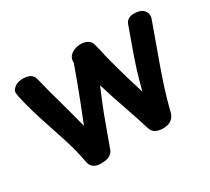

<svg xmlns="http://www.w3.org/2000/svg" viewBox="-115 -750 1049 959"><g transform="rotate(-30 409.5 -270.5)"><path d="M578 15Q558 15 540 6.5Q522 -2 515 -24Q503 -63 491 -99Q479 -135 466.5 -171Q454 -207 441 -246Q428 -285 415 -329Q380 -248 358.5 -191Q337 -134 323 -94Q309 -54 298 -25Q291 -8 278 0Q265 8 250 10Q235 12 223 12Q199 12 183 1Q167 -10 163 -32Q149 -109 124.5 -183.5Q100 -258 75.5 -333Q51 -408 34 -485Q33 -493 32 -497.5Q31 -502 31 -509Q31 -523 49 -537Q67 -551 99 -551Q125 -550 139.5 -541Q154 -532 159 -514Q169 -472 179 -435.5Q189 -399 199 -362.5Q209 -326 220 -285Q231 -244 244 -194Q268 -254 287 -303Q306 -352 323 -397.5Q340 -443 357 -491Q356 -514 367 -528Q378 -542 396 -549Q414 -556 433 -556Q456 -556 472.5 -546.5Q489 -537 493 -520Q501 -493 506 -468.5Q511 -444 519 -414Q527 -384 534 -358Q541 -332 548.5 -307Q556 -282 564 -255Q572 -228 582 -196Q598 -259 614.5 -311Q631 -363 649.5 -413.5Q668 -464 688 -521Q694 -539 707.5 -547Q721 -555 739 -555Q772 -555 789.5 -541Q807 -527 807 -504Q807 -498 805.5 -493.5Q804 -489 802 -483Q775 -406 748 -333Q721 -260 696.5 -186.5Q672 -113 652 -33Q647 -13 630 1Q613 15 578 15Z"/></g></svg>

Font: Playpen Sans SemiBold
Style: Regular
Weight: 600
Designer: Laura Meseguer, Veronika Burian, José Scaglione
Foundry: TypeTogether
Version: Version 1.001